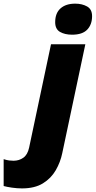

<svg xmlns="http://www.w3.org/2000/svg" viewBox="-149 -797 527 1057"><path d="M248 -606Q208 -606 181.4 -621.3Q154.8 -636.7 154.8 -674.8Q154.8 -724.6 184.1 -750.7Q213.4 -776.9 265.1 -776.9Q302.7 -776.9 330.3 -761.5Q357.9 -746.1 357.9 -708Q357.9 -662.1 331.3 -634Q304.7 -606 248 -606ZM-27.8 240.2Q-54.2 240.2 -83 236.1Q-111.8 231.9 -128.9 227.1V79.1Q-110.8 85 -98.6 86.4Q-86.4 87.9 -74.2 87.9Q-43.9 87.9 -20.5 71.3Q2.9 54.7 11.2 16.1L131.8 -553.2H320.8L193.8 45.9Q183.6 95.7 158 140.1Q132.3 184.6 87.2 212.4Q42 240.2 -27.8 240.2Z"/></svg>

Font: Open Sans ExtraBold
Style: Italic
Weight: 800
Italic angle: -12°
Designer: Monotype Design Team
Foundry: Monotype Imaging Inc.
Version: Version 3.000; ttfautohint (v1.8.4)